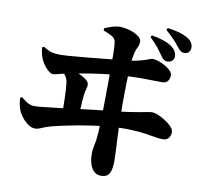

<svg xmlns="http://www.w3.org/2000/svg" viewBox="-96 -950 1192 1134"><g transform="rotate(10 500.0 -383.0)"><path d="M852 -652Q838 -652 829 -658.5Q820 -665 809 -681Q796 -700 778.5 -722.5Q761 -745 728 -777L735 -788Q773 -782 806.5 -770.5Q840 -759 862 -742Q890 -720 890 -687Q890 -672 879 -662Q868 -652 852 -652ZM582 81Q546 81 526 48.5Q506 16 506 -42Q506 -64 513 -94Q520 -124 523 -176Q525 -208 526 -250.5Q527 -293 527.5 -340Q528 -387 528.5 -431Q529 -475 529 -510Q529 -545 529 -563Q529 -608 529 -634.5Q529 -661 528 -678Q527 -695 525 -709Q522 -732 502.5 -743Q483 -754 449 -767V-780Q472 -791 496 -798Q520 -805 539 -805Q568 -805 599 -796Q630 -787 651 -772Q672 -757 672 -740Q672 -718 663.5 -703Q655 -688 650 -665Q643 -634 641 -607Q639 -580 638 -557Q637 -534 636 -501.5Q635 -469 634.5 -428Q634 -387 634 -340Q634 -293 635.5 -242.5Q637 -192 640 -139Q642 -100 643.5 -72.5Q645 -45 645 -19Q645 33 631 57Q617 81 582 81ZM293 -235Q293 -258 293 -282Q293 -306 292 -330Q291 -354 290 -376Q289 -398 287 -416Q285 -441 276.5 -456Q268 -471 259 -479.5Q250 -488 246 -492L249 -503Q269 -505 289 -503.5Q309 -502 331 -496Q346 -492 365 -482.5Q384 -473 398 -460.5Q412 -448 412 -435Q412 -421 408 -409Q404 -397 401 -377Q399 -364 397 -339Q395 -314 394 -286.5Q393 -259 393 -238ZM150 -126Q128 -126 106.5 -141.5Q85 -157 68.5 -179Q52 -201 45 -220Q38 -237 35 -260Q32 -283 32 -290L44 -295Q58 -282 78.5 -269Q99 -256 124 -256Q139 -256 178 -260Q217 -264 270 -270.5Q323 -277 379.5 -284Q436 -291 486.5 -297Q537 -303 570 -306Q635 -312 678 -318.5Q721 -325 748 -330Q775 -335 790.5 -338Q806 -341 815 -341Q830 -341 852.5 -331.5Q875 -322 897.5 -307.5Q920 -293 935 -276.5Q950 -260 950 -246Q950 -222 937.5 -208.5Q925 -195 906 -195Q880 -195 854 -200Q828 -205 793 -210Q758 -215 705.5 -217Q653 -219 574 -213Q537 -210 487.5 -203Q438 -196 389 -187Q340 -178 301 -169.5Q262 -161 245 -156Q209 -146 187 -136Q165 -126 150 -126ZM196 -461Q187 -461 173 -472Q159 -483 146 -500Q133 -517 125 -535Q118 -552 114 -567.5Q110 -583 108 -605L119 -611Q151 -590 173.5 -585.5Q196 -581 222 -581Q238 -581 265 -583Q292 -585 326 -588Q360 -591 396.5 -594.5Q433 -598 467.5 -601.5Q502 -605 530.5 -608Q559 -611 576 -612Q644 -618 682 -627.5Q720 -637 738 -644.5Q756 -652 762 -652Q778 -652 799 -645Q820 -638 840 -626.5Q860 -615 873 -601.5Q886 -588 886 -574Q886 -555 875.5 -540.5Q865 -526 842 -526Q826 -526 799.5 -526.5Q773 -527 738.5 -527.5Q704 -528 663 -526.5Q622 -525 577 -522Q531 -519 479 -512Q427 -505 380.5 -497Q334 -489 301 -483Q267 -477 237.5 -469Q208 -461 196 -461ZM941 -719Q926 -719 917.5 -726Q909 -733 895 -750Q882 -767 863.5 -787Q845 -807 813 -835L820 -847Q861 -841 888.5 -833.5Q916 -826 939 -813Q957 -803 967 -788.5Q977 -774 977 -757Q977 -744 969 -731.5Q961 -719 941 -719Z"/></g></svg>

Font: Noto Serif JP Black
Style: Regular
Weight: 900
Designer: Ryoko NISHIZUKA 西塚涼子 (kana & ideographs); Frank Grießhammer (Latin, Greek & Cyrillic); Wenlong ZHANG 张文龙 (bopomofo); San
Foundry: Adobe
Version: Version 2.003-H1;hotconv 1.1.1;makeotfexe 2.6.0